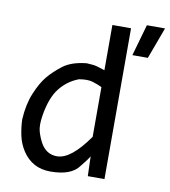

<svg xmlns="http://www.w3.org/2000/svg" viewBox="-89 -786 766 865"><g transform="rotate(10 294.5 -353.5)"><path d="M445.3 0V-689.9H359.9V-482.9C346.2 -487.1 334.8 -490.7 325.7 -493.7C314.3 -497.2 297.7 -499.3 275.9 -500C230.3 -495.4 194.7 -483.4 169.2 -463.9C143.6 -444.3 122.5 -424.4 105.7 -404.1C88.9 -383.7 73.4 -356.3 59.1 -321.8C44.8 -287.3 36.3 -247.1 33.7 -201.2C34.3 -177.4 37.3 -153.1 42.5 -128.2C47.7 -103.3 57.4 -80.1 71.5 -58.6C85.7 -37.1 103.4 -20.5 124.5 -8.8C145.7 2.9 170.6 8.8 199.2 8.8C263 8.8 306.5 -7.6 329.6 -40.5C347.5 -62 359.7 -78.6 366.2 -90.3L369.1 0ZM359.9 -405.8V-178.2C333.5 -140.5 308.3 -112 284.4 -92.8C260.5 -73.6 237.8 -64 216.3 -64C199.4 -64 184.7 -68 172.1 -76.2C159.6 -84.3 149.2 -95.9 140.9 -111.1C132.6 -126.2 125.9 -142.7 120.8 -160.6C115.8 -178.5 115.7 -202.6 120.6 -232.9C129.4 -288.2 145.2 -330.5 168 -359.6C190.8 -388.8 219.4 -409.8 253.9 -422.9C279.6 -427.4 300.5 -427.2 316.4 -422.4C332.4 -417.5 346.8 -411.9 359.9 -405.8ZM596.2 -715.8H513.2L472.2 -571.8H543ZM-6.8 -490.2Z"/></g></svg>

Font: CodeNewRoman Nerd Font Mono
Style: Regular
Weight: 400
Monospace: yes
Designer: Sam Radian
Foundry: Code New Roman
Version: Version 2.00 November 29, 2014;Nerd Fonts 3.2.1